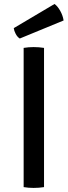

<svg xmlns="http://www.w3.org/2000/svg" viewBox="-20 -918 332 942"><path d="M96 -683Q106.5 -685 120.2 -686Q134 -687 145 -687Q157.5 -687 171 -686Q184.5 -685 196 -683V0Q184.5 2 171 3Q157.5 4 145 4Q134 4 120.2 3Q106.5 2 96 0ZM247.5 -898.5Q262.5 -888 275.5 -864.8Q288.5 -841.5 292 -817.5L77 -729Q65 -736.5 57 -751.8Q49 -767 47.5 -780Z"/></svg>

Font: Signika Negative SC
Style: Regular
Weight: 400
Designer: Anna Giedryś
Foundry: Anna Giedryś
Version: Version 2.000; ttfautohint (v1.8.3) -l 8 -r 50 -G 200 -x 9 -